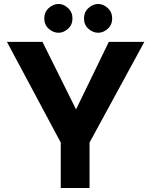

<svg xmlns="http://www.w3.org/2000/svg" viewBox="-20 -947 762 967"><path d="M286 -229 15 -736H194L363 -396L528 -736H707L431 -229V0H286ZM203 -854Q203 -886 225.5 -906.5Q248 -927 275 -927Q300 -927 322.5 -906.5Q345 -886 345 -854Q345 -822 322.5 -802Q300 -782 275 -782Q248 -782 225.5 -802Q203 -822 203 -854ZM403 -854Q403 -886 425.5 -906.5Q448 -927 475 -927Q500 -927 522.5 -906.5Q545 -886 545 -854Q545 -822 522.5 -802Q500 -782 475 -782Q448 -782 425.5 -802Q403 -822 403 -854Z"/></svg>

Font: Synthetic
Style: Bold
Weight: 700
Designer: Santiago Orozco
Foundry: Typemade
Version: Version 2.000; ttfautohint (v1.8.4.7-5d5b)